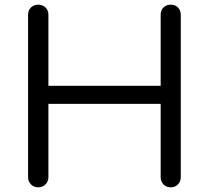

<svg xmlns="http://www.w3.org/2000/svg" viewBox="-20 -801 893 821"><path d="M143 0Q125 0 112.5 -12.5Q100 -25 100 -43V-738Q100 -757 112.5 -769Q125 -781 143 -781Q162 -781 174.5 -769Q187 -757 187 -738V-434H667V-738Q667 -757 679 -769Q691 -781 710 -781Q729 -781 741 -769Q753 -757 753 -738V-43Q753 -25 741 -12.5Q729 0 710 0Q691 0 679 -12.5Q667 -25 667 -43V-357H187V-43Q187 -25 174.5 -12.5Q162 0 143 0Z"/></svg>

Font: Comfortaa Medium
Style: Regular
Weight: 500
Designer: Johan Aakerlund
Foundry: Johan Aakerlund
Version: Version 3.104; ttfautohint (v1.8.1.43-b0c9)